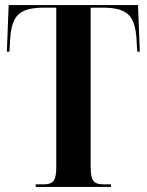

<svg xmlns="http://www.w3.org/2000/svg" viewBox="-20 -734 576 754"><path d="M120 0H416V-10H388C346 -10 336 -25 336 -81V-704H380C479 -704 510 -675 516 -581L519 -531H529L522 -714H14L7 -531H17L20 -581C26 -675 57 -704 156 -704H201V-81C201 -25 191 -10 149 -10H120Z"/></svg>

Font: Noto Serif Display ExtraCondensed
Style: Bold
Weight: 700
Width: 2
Designer: Monotype Design Team
Foundry: Monotype Imaging Inc.
Version: Version 2.009